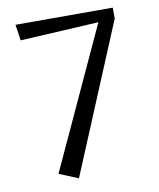

<svg xmlns="http://www.w3.org/2000/svg" viewBox="-78 -623 655 793"><g transform="rotate(-10 250.0 -227.0)"><path d="M189 108 109 75 380 -513 51 -495 41 -562H449V-516Z"/></g></svg>

Font: Belleza
Style: Regular
Weight: 400
Designer: Eduardo Rodriguez Tunni
Foundry: Eduardo Rodriguez Tunni
Version: Version 1.003; ttfautohint (v1.8.4.7-5d5b)